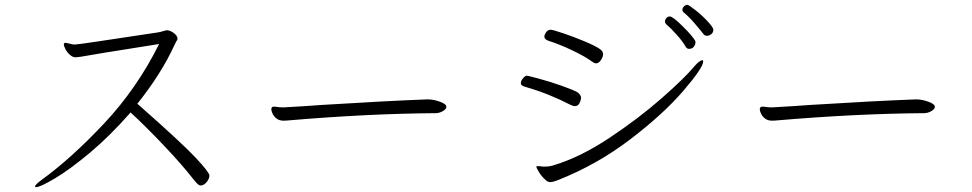

<svg xmlns="http://www.w3.org/2000/svg" viewBox="-20 -778 4020 794"><path d="M548 -349Q732 -187 789 -126Q846 -65 846 -52Q846 -39 834.5 -25Q823 -11 810 -11Q806 -11 805 -12Q798 -14 782 -34Q733 -97 656.5 -177.5Q580 -258 520 -313Q435 -216 352 -146.5Q269 -77 207.5 -40.5Q146 -4 129 -4Q127 -4 126 -5.5Q125 -7 125 -7Q125 -14 152 -34Q276 -124 411.5 -268.5Q547 -413 638 -596Q347 -550 312 -543Q297 -541 292 -541Q281 -541 269.5 -551Q258 -561 251 -574Q244 -587 244 -595Q244 -600 250 -601H251Q254 -601 265.5 -598Q277 -595 283 -594H291Q299 -594 370.5 -604.5Q442 -615 633 -644Q645 -646 652 -648.5Q659 -651 665 -652L669 -653Q683 -653 698.5 -641.5Q714 -630 714 -618Q714 -612 709 -607L702 -593Q648 -474 548 -349Z M1826 -336Q1826 -327 1811.5 -318.5Q1797 -310 1781 -310Q1501 -308 1172 -280Q1165 -279 1152 -279Q1135 -279 1123.5 -288Q1112 -297 1107 -308.5Q1102 -320 1102 -326Q1102 -331 1104.5 -334Q1107 -337 1112 -337Q1119 -337 1128.5 -335.5Q1138 -334 1150 -334H1154Q1261 -340 1310 -344Q1584 -361 1747 -367H1750Q1772 -367 1799 -357.5Q1826 -348 1826 -336Z M2904 -630Q2895 -630 2890 -636Q2877 -653 2852.5 -681.5Q2828 -710 2807 -727Q2802 -731 2802 -738Q2802 -745 2808.5 -751.5Q2815 -758 2823 -758Q2828 -758 2856 -736Q2884 -714 2907 -689Q2930 -664 2930 -655Q2930 -644 2921.5 -637Q2913 -630 2904 -630ZM2159 -465Q2163 -465 2207.5 -453Q2252 -441 2298 -425Q2344 -409 2367 -397Q2383 -386 2383 -373Q2383 -366 2377 -352.5Q2371 -339 2356 -339Q2351 -339 2340 -344Q2249 -391 2155 -418Q2144 -421 2139 -424.5Q2134 -428 2134 -434Q2134 -444 2143 -454.5Q2152 -465 2159 -465ZM2205 -91Q2213 -91 2217 -90Q2221 -89 2231 -89Q2254 -89 2271 -95Q2380 -128 2500.5 -208Q2621 -288 2716.5 -372Q2812 -456 2850 -502Q2873 -529 2885 -529Q2888 -529 2888 -524Q2888 -498 2805.5 -402Q2723 -306 2586 -201.5Q2449 -97 2287 -33Q2267 -25 2256 -25Q2243 -25 2233 -37Q2220 -48 2209 -66Q2198 -84 2198 -89Q2198 -91 2205 -91ZM2257 -655Q2266 -655 2309 -640.5Q2352 -626 2397.5 -607Q2443 -588 2461 -575Q2474 -566 2474 -554Q2474 -543 2465 -529.5Q2456 -516 2445 -516Q2439 -516 2430 -522Q2401 -544 2346 -570Q2291 -596 2249 -609Q2231 -615 2231 -627Q2231 -633 2238 -644Q2245 -655 2257 -655ZM2750 -710Q2762 -710 2803 -669.5Q2844 -629 2855 -609Q2856 -607 2856 -603Q2856 -594 2849.5 -585Q2843 -576 2829 -576Q2821 -576 2816 -584Q2805 -604 2781 -631.5Q2757 -659 2734 -679Q2730 -683 2730 -689Q2730 -697 2736 -703.5Q2742 -710 2750 -710Z M3846 -336Q3846 -327 3831.5 -318.5Q3817 -310 3801 -310Q3521 -308 3192 -280Q3185 -279 3172 -279Q3155 -279 3143.5 -288Q3132 -297 3127 -308.5Q3122 -320 3122 -326Q3122 -331 3124.5 -334Q3127 -337 3132 -337Q3139 -337 3148.5 -335.5Q3158 -334 3170 -334H3174Q3281 -340 3330 -344Q3604 -361 3767 -367H3770Q3792 -367 3819 -357.5Q3846 -348 3846 -336Z"/></svg>

Font: JyunsaiKaai Light
Style: Regular
Weight: 300
Designer: Fontworks Inc.
Version: Version 0.030;April 7, 2024;FontCreator 14.0.0.2901 64-bit